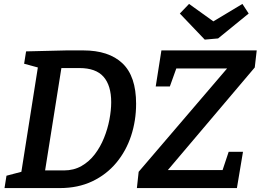

<svg xmlns="http://www.w3.org/2000/svg" viewBox="-20 -959 1329 979"><path d="M404 -702Q535 -702 604.5 -636Q674 -570 674 -430Q674 -344 648.5 -266.5Q623 -189 573 -129Q523 -69 450.5 -34.5Q378 0 285 0H3L13 -63L89 -83L173 -615L103 -634L113 -697L320 -702ZM306 -90Q356 -90 395.5 -112.5Q435 -135 463.5 -172.5Q492 -210 510.5 -256Q529 -302 538 -349.5Q547 -397 547 -438Q547 -523 508 -567.5Q469 -612 385 -612H293L210 -90ZM678 0 687 -83 1138 -610H879L846 -518H774L803 -702H1289L1279 -615L836 -92H1115L1146 -185H1219L1188 0ZM1216 -939 1248 -890 1092 -763 1024 -757 897 -890 944 -939 1068 -850Z"/></svg>

Font: Bitter SemiBold
Style: Italic
Weight: 600
Italic angle: -9°
Designer: Sol Matas, and Bitter project Authors
Foundry: Sol Matas
Version: Version 2.001